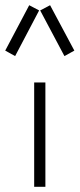

<svg xmlns="http://www.w3.org/2000/svg" viewBox="-71 -715 305 736"><path d="M-51 -521 -13 -500 79 -675 41 -695ZM83 -675 176 -500 214 -521 121 -695ZM60 -399V1H103V-399Z"/></svg>

Font: Anthony
Style: Regular
Weight: 400
Designer: Sun Young Oh
Foundry: Velvetyne Type Foundry
Version: Version 1.000;hotconv 1.0.109;makeotfexe 2.5.65596